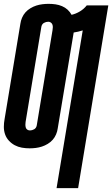

<svg xmlns="http://www.w3.org/2000/svg" viewBox="-27 -763 583 998"><path d="M267 215 403 -605Q391 -601 379.5 -598.5Q368 -596 356 -594L273 -95Q271 -80 264.5 -64.5Q258 -49 247 -36.5Q236 -24 221 -15Q206 -6 190.5 -1Q175 4 159 6Q143 8 127 8Q106 8 86.5 4.5Q67 1 50 -8Q33 -17 19.5 -31.5Q6 -46 -0.5 -64.5Q-7 -83 -7 -103.5Q-7 -124 -3 -145L79 -640Q81 -655 87.5 -670.5Q94 -686 105 -698.5Q116 -711 131 -720Q146 -729 161.5 -734Q177 -739 193.5 -741Q210 -743 225 -743Q244 -743 261.5 -740.5Q279 -738 295.5 -731Q312 -724 324.5 -712.5Q337 -701 345 -686Q367 -691 388 -703.5Q409 -716 424 -735H536L379 215ZM129 -85Q134 -85 139.5 -86.5Q145 -88 150.5 -91Q156 -94 159.5 -99.5Q163 -105 164 -111L246 -606Q247 -613 247.5 -620.5Q248 -628 245.5 -635Q243 -642 237 -646Q231 -650 224 -650Q218 -650 212.5 -648.5Q207 -647 201.5 -644Q196 -641 192.5 -635.5Q189 -630 188 -624L106 -129Q105 -122 105 -114.5Q105 -107 107 -100Q109 -93 115 -89Q121 -85 129 -85Z"/></svg>

Font: Iosevka SS18 Heavy
Style: Italic
Weight: 900
Italic angle: -9°
Monospace: yes
Designer: Belleve Invis
Foundry: Belleve Invis
Version: Version 25.1.1; ttfautohint (v1.8.4)